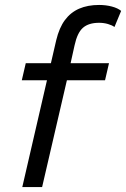

<svg xmlns="http://www.w3.org/2000/svg" viewBox="-20 -755 509 775"><path d="M70 0 207 -593Q219 -643 242 -674Q265 -705 299.5 -720Q334 -735 380 -735Q408 -735 432 -728.5Q456 -722 469 -711L442 -646Q433 -653 416 -658Q399 -663 380 -663Q338 -663 315 -643Q292 -623 281 -572L265 -500L260 -474L150 0ZM68 -431 84 -500H420L404 -431Z"/></svg>

Font: Work Sans
Style: Italic
Weight: 400
Italic angle: -13°
Designer: Wei Huang
Foundry: Wei Huang
Version: Version 2.012